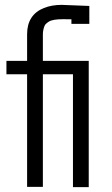

<svg xmlns="http://www.w3.org/2000/svg" viewBox="-20 -764 457 785"><path d="M272 -685.1 237.3 -685.5Q194.3 -685.5 179.2 -675.3Q165 -666 162.1 -658.2Q155.3 -641.1 155.3 -624V-515.1H342.8V1H278.3V-460.4H155.3V0H90.8V-460.4H6.3V-515.1H90.8V-624Q90.8 -703.6 159.7 -731.4Q191.9 -744.1 231.9 -744.1L345.2 -739.7V-666.5H272Z"/></svg>

Font: News Cycle
Style: Regular
Weight: 500
Version: Version 0.5.2